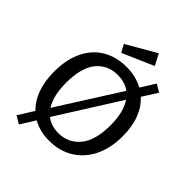

<svg xmlns="http://www.w3.org/2000/svg" viewBox="-275 -1072 1291 1291"><g transform="rotate(45 371.0 -426.0)"><path d="M587 -635Q636 -591 662.5 -522Q689 -453 689 -362Q689 -247 647 -163Q605 -79 530.5 -34.5Q456 10 360 10Q272 10 204 -28L139 76L84 43L153 -67Q106 -112 80.5 -181.5Q55 -251 55 -342Q55 -461 96.5 -544Q138 -627 211 -668.5Q284 -710 378 -710Q466 -710 536 -672L600 -774L655 -742ZM165 -346Q165 -223 210 -153L490 -595Q442 -630 373 -630Q280 -630 222.5 -561Q165 -492 165 -346ZM579 -357Q579 -481 531 -551L251 -107Q300 -70 367 -70Q461 -70 520 -141Q579 -212 579 -357ZM507 -848 285 -751 255 -806 466 -928Z"/></g></svg>

Font: Bitter Pro Medium
Style: Regular
Weight: 500
Designer: Sol Matas, and Bitter project Authors
Foundry: Sol Matas
Version: Version 1.010